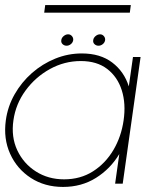

<svg xmlns="http://www.w3.org/2000/svg" viewBox="-28 -725 615 758"><path d="M497 -500H527L456.5 0H426.5L443 -117Q408 -58.5 351 -22.8Q294 13 221 13Q148.5 13 93.8 -22.5Q39 -58 12 -117.8Q-15 -177.5 -5 -250Q2.5 -305 29.8 -352.8Q57 -400.5 98.2 -436.8Q139.5 -473 190 -493.5Q240.5 -514 295 -514Q368 -514 415 -478.2Q462 -442.5 480.5 -384ZM225 -17Q289.5 -17 339 -48.5Q388.5 -80 419.8 -133Q451 -186 460 -250Q469.5 -315.5 452.8 -368.5Q436 -421.5 395.2 -452.8Q354.5 -484 291 -484Q226.5 -484 169.2 -452.5Q112 -421 73 -367.8Q34 -314.5 25 -250Q15.5 -184.5 40.2 -131.8Q65 -79 113.8 -48Q162.5 -17 225 -17ZM235 -544.5Q225.5 -544.5 219 -550.8Q212.5 -557 214 -566.5Q215 -575.5 223.2 -582.5Q231.5 -589.5 241 -589.5Q250 -589.5 256 -582.5Q262 -575.5 261 -566.5Q259.5 -557 251.8 -550.8Q244 -544.5 235 -544.5ZM361 -544.5Q351.5 -544.5 345 -550.8Q338.5 -557 340 -566.5Q341 -575.5 349.2 -582.5Q357.5 -589.5 367 -589.5Q376 -589.5 382 -582.5Q388 -575.5 387 -566.5Q385.5 -557 377.8 -550.8Q370 -544.5 361 -544.5ZM150.5 -705H488.5L484.5 -675H146.5Z"/></svg>

Font: Urbanist Thin
Style: Italic
Weight: 100
Italic angle: -8°
Designer: Corey Hu
Foundry: Corey Hu
Version: Version 1.321; ttfautohint (v1.8.4.7-5d5b)